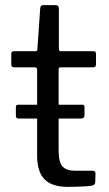

<svg xmlns="http://www.w3.org/2000/svg" viewBox="-20 -730 427 750"><path d="M310 -279Q310 -267 295 -267H53Q47 -267 44.5 -269.5Q42 -272 42 -278V-311Q42 -321 50 -321H302Q310 -321 310 -312ZM217 -467Q209 -467 209 -459V-142Q209 -95 225 -79Q241 -63 273 -63H342Q347 -63 350 -60.5Q353 -58 353 -52L352 -18Q352 -8 340 -5Q330 -3 311.5 -2Q293 -1 275.5 -0.5Q258 0 246 0Q183 0 154 -29.5Q125 -59 125 -123V-457Q125 -467 115 -467H35Q24 -467 24 -478V-520Q24 -530 34 -530H119Q126 -530 126 -538L137 -697Q138 -710 148 -710H198Q210 -710 210 -696V-538Q210 -530 218 -530H344Q355 -530 355 -521V-478Q355 -467 344 -467Z"/></svg>

Font: Libre Franklin
Style: Regular
Weight: 400
Designer: Pablo Impallari, Rodrigo Fuenzalida, Nhung Nguyen
Foundry: Impallari Type
Version: Version 3.000